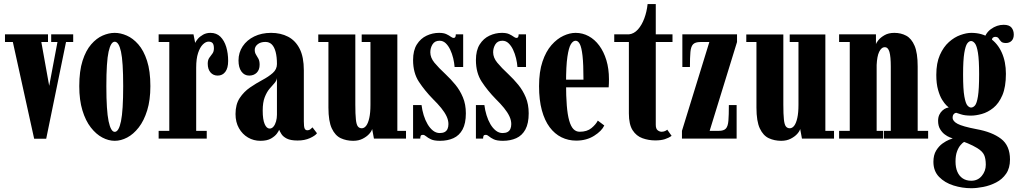

<svg xmlns="http://www.w3.org/2000/svg" viewBox="-20 -696 5126 964"><path d="M151.5 0.5 44.5 -485H5V-523.5H221V-485H187.5L227 -265L268.5 -485H237V-523.5H347.5V-485H311.5L212 0.5Z M556 11Q525 11 493.8 -5.5Q462.5 -22 436 -56Q409.5 -90 393.8 -141.8Q378 -193.5 378 -263.5Q378 -339.5 394.5 -391Q411 -442.5 437.8 -473.2Q464.5 -504 495.5 -517.5Q526.5 -531 556 -531Q585 -531 616.2 -517.5Q647.5 -504 674.5 -473.2Q701.5 -442.5 718.2 -391Q735 -339.5 735 -263.5Q735 -193.5 719 -141.8Q703 -90 676.5 -56Q650 -22 618.5 -5.5Q587 11 556 11ZM556 -34Q576.5 -34 587.5 -87.5Q598.5 -141 598.5 -263.5Q598.5 -386.5 587.5 -436.5Q576.5 -486.5 556 -486.5Q536.5 -486.5 525.2 -436.5Q514 -386.5 514 -263.5Q514 -141 525.2 -87.5Q536.5 -34 556 -34Z M776.5 0V-39H830V-485H776.5V-523.5H951.5L960 -480.5Q963 -488.5 973 -500.5Q983 -512.5 999.5 -521.8Q1016 -531 1036.5 -531Q1067 -531 1086.5 -511.8Q1106 -492.5 1115.8 -460.5Q1125.5 -428.5 1125.5 -390Q1125.5 -354 1111.2 -335.2Q1097 -316.5 1073 -316.5Q1050.5 -316.5 1036.8 -332.5Q1023 -348.5 1023 -376.5Q1023 -395 1031 -406Q1039 -417 1046.5 -427Q1054 -437 1054 -453.5Q1054 -471 1047.8 -479Q1041.5 -487 1027 -487Q1013 -487 998.5 -472.8Q984 -458.5 974.5 -429.8Q965 -401 965 -356.5V-39H1018V0Z M1287.5 11Q1253.5 11 1225.2 -5.5Q1197 -22 1179.8 -52.2Q1162.5 -82.5 1162.5 -123.5Q1162.5 -172 1183.5 -203.8Q1204.5 -235.5 1235.5 -256.8Q1266.5 -278 1297.5 -294.5Q1328.5 -311 1349.5 -329.5Q1370.5 -348 1370.5 -374.5Q1370.5 -410 1364 -435Q1357.5 -460 1344.8 -472.8Q1332 -485.5 1312.5 -485.5Q1288.5 -485.5 1273.8 -473.8Q1259 -462 1259 -445.5Q1259 -432 1265.2 -422Q1271.5 -412 1277.5 -401Q1283.5 -390 1283.5 -371Q1283.5 -345.5 1269 -331Q1254.5 -316.5 1231 -316.5Q1207 -316.5 1192.2 -336.8Q1177.5 -357 1177.5 -392.5Q1177.5 -432 1198.5 -463.5Q1219.5 -495 1256.5 -513Q1293.5 -531 1341 -531Q1389 -531 1426.2 -511.8Q1463.5 -492.5 1484.5 -451.2Q1505.5 -410 1505.5 -343V-86.5Q1505.5 -60 1509.5 -51Q1513.5 -42 1522.5 -42Q1532.5 -42 1539 -47.5Q1545.5 -53 1549 -56.5L1571.5 -27Q1562.5 -14.5 1536 -2.5Q1509.5 9.5 1474.5 9.5Q1439 9.5 1420 -0.2Q1401 -10 1393 -23Q1385 -36 1381.5 -44.5Q1380 -38.5 1370.2 -25.2Q1360.5 -12 1340.8 -0.5Q1321 11 1287.5 11ZM1334 -50.5Q1345 -50.5 1353.2 -60.5Q1361.5 -70.5 1366 -86.5Q1370.5 -102.5 1370.5 -120V-304Q1368.5 -290 1357.5 -278Q1346.5 -266 1333 -250Q1319.5 -234 1309.2 -208Q1299 -182 1299 -140.5Q1299 -96 1308.8 -73.2Q1318.5 -50.5 1334 -50.5Z M1753.5 11Q1719.5 11 1691.2 -2Q1663 -15 1646 -51Q1629 -87 1629 -155.5V-485H1578V-523H1764V-171Q1764 -122.5 1766.8 -96.5Q1769.5 -70.5 1776.8 -61.2Q1784 -52 1796.5 -52Q1809 -52 1818.8 -65Q1828.5 -78 1834.2 -104Q1840 -130 1840 -170V-485H1796V-523H1975V-39H2018.5V0H1857.5L1848.5 -48.5Q1846 -37.5 1833.8 -23.8Q1821.5 -10 1801 0.5Q1780.5 11 1753.5 11Z M2189.5 11Q2159.5 11 2143.8 3.5Q2128 -4 2119.5 -11.5Q2111 -19 2103 -19Q2095 -19 2092.5 -14.2Q2090 -9.5 2090 0H2054V-168.5H2096.5Q2099.5 -143 2107.2 -117.8Q2115 -92.5 2126.8 -72.5Q2138.5 -52.5 2154 -40.2Q2169.5 -28 2188 -28Q2203 -28 2212.8 -33.2Q2222.5 -38.5 2227 -48.8Q2231.5 -59 2231.5 -73Q2231.5 -92.5 2222 -112.5Q2212.5 -132.5 2195 -154Q2177.5 -175.5 2153.5 -199Q2112.5 -241 2083.2 -285.5Q2054 -330 2054 -394.5Q2054 -443 2073 -473Q2092 -503 2122 -517Q2152 -531 2184.5 -531Q2207.5 -531 2221.2 -524.5Q2235 -518 2243.2 -511.8Q2251.5 -505.5 2258 -505.5Q2262.5 -505.5 2265.5 -509.2Q2268.5 -513 2268.5 -523.5H2305.5V-359.5H2262.5Q2261 -380.5 2255.5 -403.5Q2250 -426.5 2240.5 -446.5Q2231 -466.5 2217.8 -479Q2204.5 -491.5 2187 -491.5Q2163 -491.5 2151.8 -473.5Q2140.5 -455.5 2140.5 -433.5Q2140.5 -406.5 2161.2 -381.2Q2182 -356 2218 -322.5Q2243.5 -298.5 2266.5 -270.5Q2289.5 -242.5 2304.2 -207.2Q2319 -172 2319 -127Q2319 -76.5 2302.5 -46Q2286 -15.5 2256.5 -2.2Q2227 11 2189.5 11Z M2505 11Q2475 11 2459.2 3.5Q2443.5 -4 2435 -11.5Q2426.5 -19 2418.5 -19Q2410.5 -19 2408 -14.2Q2405.5 -9.5 2405.5 0H2369.5V-168.5H2412Q2415 -143 2422.8 -117.8Q2430.5 -92.5 2442.2 -72.5Q2454 -52.5 2469.5 -40.2Q2485 -28 2503.5 -28Q2518.5 -28 2528.2 -33.2Q2538 -38.5 2542.5 -48.8Q2547 -59 2547 -73Q2547 -92.5 2537.5 -112.5Q2528 -132.5 2510.5 -154Q2493 -175.5 2469 -199Q2428 -241 2398.8 -285.5Q2369.5 -330 2369.5 -394.5Q2369.5 -443 2388.5 -473Q2407.5 -503 2437.5 -517Q2467.5 -531 2500 -531Q2523 -531 2536.8 -524.5Q2550.5 -518 2558.8 -511.8Q2567 -505.5 2573.5 -505.5Q2578 -505.5 2581 -509.2Q2584 -513 2584 -523.5H2621V-359.5H2578Q2576.5 -380.5 2571 -403.5Q2565.5 -426.5 2556 -446.5Q2546.5 -466.5 2533.2 -479Q2520 -491.5 2502.5 -491.5Q2478.5 -491.5 2467.2 -473.5Q2456 -455.5 2456 -433.5Q2456 -406.5 2476.8 -381.2Q2497.5 -356 2533.5 -322.5Q2559 -298.5 2582 -270.5Q2605 -242.5 2619.8 -207.2Q2634.5 -172 2634.5 -127Q2634.5 -76.5 2618 -46Q2601.5 -15.5 2572 -2.2Q2542.5 11 2505 11Z M2873 10Q2833 10 2799 -6.8Q2765 -23.5 2739.8 -57.2Q2714.5 -91 2700.5 -142.5Q2686.5 -194 2686.5 -263.5Q2686.5 -336 2703.8 -387Q2721 -438 2749 -469.8Q2777 -501.5 2808.8 -516.2Q2840.5 -531 2870 -531Q2905 -531 2935.5 -514.5Q2966 -498 2988.8 -467.2Q3011.5 -436.5 3024.5 -393.8Q3037.5 -351 3037.5 -298Q3037.5 -288 3037.2 -277.8Q3037 -267.5 3036 -257.5H2815V-296H2909.5Q2909.5 -373.5 2904.8 -415.8Q2900 -458 2891.2 -474.8Q2882.5 -491.5 2870 -491.5Q2857 -491.5 2846.2 -474Q2835.5 -456.5 2828.8 -410.8Q2822 -365 2822 -278Q2822 -212.5 2825.8 -166.2Q2829.5 -120 2837.8 -90.8Q2846 -61.5 2859 -48Q2872 -34.5 2890.5 -34.5Q2927.5 -34.5 2949.8 -53Q2972 -71.5 2981.5 -90.5L3014 -66Q3001.5 -38.5 2963 -14.2Q2924.5 10 2873 10Z M3270 9Q3236.5 9 3205.8 -2Q3175 -13 3156.2 -42.2Q3137.5 -71.5 3137.5 -126.5V-485H3064V-523.5H3137.5Q3163 -526 3182.8 -548Q3202.5 -570 3215 -603.8Q3227.5 -637.5 3231.5 -675.5H3272.5V-523.5H3356.5V-485H3272.5V-70Q3272.5 -49 3282.2 -41.8Q3292 -34.5 3301.5 -34.5Q3310.5 -34.5 3318.5 -37.8Q3326.5 -41 3330 -45L3352 -14Q3337.5 -3.5 3318 2.8Q3298.5 9 3270 9Z M3404 0V-39L3541.5 -485H3496.5Q3471 -485 3460 -473.8Q3449 -462.5 3446.5 -435.2Q3444 -408 3444 -359.5H3406V-523.5H3680.5V-485L3543 -39H3588.5Q3614 -39 3624.5 -50.5Q3635 -62 3637.2 -90Q3639.5 -118 3639.5 -168.5H3678.5V0Z M3902.5 11Q3868.5 11 3840.2 -2Q3812 -15 3795 -51Q3778 -87 3778 -155.5V-485H3727V-523H3913V-171Q3913 -122.5 3915.8 -96.5Q3918.5 -70.5 3925.8 -61.2Q3933 -52 3945.5 -52Q3958 -52 3967.8 -65Q3977.5 -78 3983.2 -104Q3989 -130 3989 -170V-485H3945V-523H4124V-39H4167.5V0H4006.5L3997.5 -48.5Q3995 -37.5 3982.8 -23.8Q3970.5 -10 3950 0.5Q3929.5 11 3902.5 11Z M4193 0V-39H4246.5V-485H4193V-523.5H4378V-474.5Q4379 -480 4389.8 -493.8Q4400.5 -507.5 4420.8 -519.2Q4441 -531 4470.5 -531Q4503.5 -531 4530 -516.8Q4556.5 -502.5 4572 -466.2Q4587.5 -430 4587.5 -362V-39H4640V0H4418V-39H4452.5V-361.5Q4452.5 -411.5 4445.8 -435.2Q4439 -459 4422.5 -459Q4413.5 -459 4406.5 -453Q4399.5 -447 4394 -435.5Q4388.5 -424 4385.5 -407.5Q4382.5 -391 4381.5 -370V-39H4414V0Z M4856.5 249Q4811 249 4767.2 235.2Q4723.5 221.5 4695 192.2Q4666.5 163 4666.5 116.5Q4666.5 82.5 4680.2 60Q4694 37.5 4712.2 24.5Q4730.5 11.5 4745.5 5.5Q4760.5 -0.5 4763.5 -1Q4760 -2 4748.5 -6.5Q4737 -11 4723.5 -21Q4710 -31 4700 -47.8Q4690 -64.5 4690 -89.5Q4690 -107 4696.2 -120Q4702.5 -133 4712.2 -141.5Q4722 -150 4731.5 -153.5Q4734 -154 4738 -155.2Q4742 -156.5 4743.5 -156.5Q4741 -158 4731.5 -167.2Q4722 -176.5 4710.2 -195.2Q4698.5 -214 4689.8 -245Q4681 -276 4681 -320Q4681 -379.5 4699 -420Q4717 -460.5 4744.5 -485Q4772 -509.5 4802.2 -520.2Q4832.5 -531 4856.5 -531Q4910.5 -531 4949.5 -505Q4988.5 -479 5009.5 -432.5Q5030.5 -386 5030.5 -325.5Q5030.5 -259.5 5012.8 -218Q4995 -176.5 4967.2 -154.2Q4939.5 -132 4909.5 -123.8Q4879.5 -115.5 4855.5 -115.5Q4824.5 -115.5 4805.5 -121.8Q4786.5 -128 4781.5 -129.5Q4781 -129.5 4781 -129.5Q4781 -129.5 4780 -129.5Q4774.5 -129.5 4768.8 -123.2Q4763 -117 4763 -105Q4763 -87.5 4788 -74.2Q4813 -61 4883 -47.5Q4961 -33.5 5006 0.8Q5051 35 5051 105Q5051 148 5031.5 176.2Q5012 204.5 4981.2 220.2Q4950.5 236 4917 242.5Q4883.5 249 4856.5 249ZM4856.5 211.5Q4889.5 211.5 4909.5 187Q4929.5 162.5 4929.5 131.5Q4929.5 100 4921 81.8Q4912.5 63.5 4886.5 47.5Q4877 41.5 4864.2 35.2Q4851.5 29 4839.8 24Q4828 19 4820.5 16.5Q4813 20.5 4802.5 32.8Q4792 45 4784.8 65Q4777.5 85 4777.5 115Q4777.5 145 4786.8 166.5Q4796 188 4813.8 199.8Q4831.5 211.5 4856.5 211.5ZM4855.5 -156Q4866 -156 4875.2 -166.5Q4884.5 -177 4890.2 -212.8Q4896 -248.5 4896 -323.5Q4896 -395 4890.2 -430.5Q4884.5 -466 4875 -478Q4865.5 -490 4855.5 -490Q4845.5 -490 4836.5 -478Q4827.5 -466 4821.5 -430Q4815.5 -394 4815.5 -322Q4815.5 -247 4821.8 -212Q4828 -177 4837.2 -166.5Q4846.5 -156 4855.5 -156ZM4919 -490Q4925.5 -528 4955.2 -549.8Q4985 -571.5 5019 -571.5Q5047 -571.5 5058.5 -557.5Q5070 -543.5 5070 -522.5Q5070 -502 5059 -491Q5048 -480 5030.5 -480Q5013 -480 5006 -487.8Q4999 -495.5 4994 -503.2Q4989 -511 4976.5 -511Q4970.5 -511 4965.2 -507Q4960 -503 4960 -490Z"/></svg>

Font: Imbue Thin 10pt ExtraBold
Style: Regular
Weight: 800
Version: Version 1.102